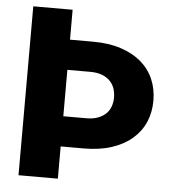

<svg xmlns="http://www.w3.org/2000/svg" viewBox="-51 -758 721 805"><g transform="rotate(5 309.0 -355.5)"><path d="M222.2 -710.9V-585H318.8Q385.3 -585 436.3 -568.4Q487.3 -551.8 522.2 -522Q557.1 -492.2 575 -450.9Q592.8 -409.7 592.8 -360.4Q592.8 -311 575 -270Q557.1 -229 522.2 -199Q487.3 -168.9 436.3 -152.3Q385.3 -135.7 318.8 -135.7H222.2V0H56.6V-710.9ZM222.2 -458V-262.7H318.8Q348.1 -262.7 368.7 -270.8Q389.2 -278.8 402.3 -292Q415.5 -305.2 421.4 -322.8Q427.2 -340.3 427.2 -359.4Q427.2 -378.9 421.4 -396.7Q415.5 -414.6 402.3 -428.2Q389.2 -441.9 368.7 -450Q348.1 -458 318.8 -458Z"/></g></svg>

Font: RobotoDraft
Style: Black
Weight: 900
Designer: Google
Version: Version 2.000980w3; 2014; ttfautohint (v1.1) -l 5 -r 24 -G 4